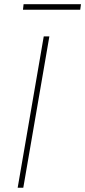

<svg xmlns="http://www.w3.org/2000/svg" viewBox="-20 -882 400 902"><path d="M89.4 0H63L185.5 -710.9H211.9ZM356.9 -836.4H87.9L90.8 -862.3H360.4Z"/></svg>

Font: Roboto Thin
Style: Italic
Weight: 250
Italic angle: -12°
Designer: Google
Version: Version 2.134; 2016